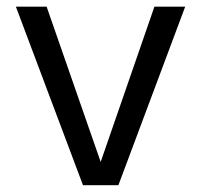

<svg xmlns="http://www.w3.org/2000/svg" viewBox="-20 -547 594 567"><path d="M225.1 0 26.9 -527.3H117.7L277.3 -68.8L436 -527.3H526.9L329.6 0Z"/></svg>

Font: Schibsted Grotesk
Style: Regular
Weight: 400
Designer: Bakken & Baeck AS, Henrik Kongsvoll
Foundry: Schibsted ASA
Version: Version 1.100; ttfautohint (v1.8.4.7-5d5b);gftools[0.9.25]